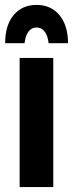

<svg xmlns="http://www.w3.org/2000/svg" viewBox="-20 -762 297 782"><path d="M60 0V-526H197V0ZM257 -586H178Q175 -615 162.5 -632.5Q150 -650 129 -650Q108 -650 95.5 -632.5Q83 -615 80 -586H1Q1 -659 35.5 -700.5Q70 -742 129 -742Q188 -742 222.5 -700Q257 -658 257 -586Z"/></svg>

Font: Radio Canada Condensed
Style: Bold
Weight: 700
Width: 3
Designer: Charles Daoud, Etienne Aubert Bonn, Alexandre Saumier Demers, Jacques Le Bailly
Foundry: Radio-Canada
Version: Version 2.104; ttfautohint (v1.8.4.7-5d5b);gftools[0.9.28.de